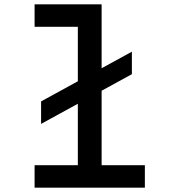

<svg xmlns="http://www.w3.org/2000/svg" viewBox="-20 -868 790 888"><path d="M450 -848V-104H650V0H140V-104H340V-744H140V-848ZM170 -399 590 -629V-525L170 -295Z"/></svg>

Font: Martian Mono VF sWd Rg
Style: Regular
Weight: 400
Width: 6
Monospace: yes
Designer: Roman Shamin
Foundry: Evil Martians
Version: Version 1.100